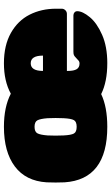

<svg xmlns="http://www.w3.org/2000/svg" viewBox="191 -762 580 1003"><g transform="rotate(-90 481.5 -260.0)"><path d="M653 -530Q747 -530 811.5 -493.5Q876 -457 907 -395.5Q938 -334 938 -258V-228Q938 -217 930 -209Q922 -201 911 -201H613V-196Q613 -165 622 -150Q631 -135 652 -135Q660 -135 665 -138.5Q670 -142 681 -153Q690 -162 696 -164.5Q702 -167 714 -167H903Q912 -167 918.5 -161.5Q925 -156 925 -147Q925 -119 894 -81.5Q863 -44 801.5 -17Q740 10 654 10Q556 10 492 -22Q425 10 321 10Q46 10 31 -213Q30 -228 30 -260Q30 -292 31 -307Q38 -416 114 -473Q190 -530 321 -530Q425 -530 494 -494Q560 -530 653 -530ZM693 -326Q693 -390 653 -390Q613 -390 613 -326ZM276 -302 275 -260 276 -218Q278 -179 286 -164.5Q294 -150 321 -150Q348 -150 356 -164.5Q364 -179 366 -218Q367 -228 367 -260Q367 -292 366 -302Q363 -340 355 -355Q347 -370 321 -370Q295 -370 287 -355Q279 -340 276 -302Z"/></g></svg>

Font: Rubik
Style: Regular
Weight: 900
Designer: Hubert & Fischer
Foundry: Hubert & Fischer
Version: Version 1.100